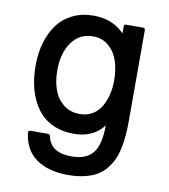

<svg xmlns="http://www.w3.org/2000/svg" viewBox="-84 -610 785 891"><g transform="rotate(10 309.0 -164.5)"><path d="M289.1 17.1Q231.9 17.1 187.7 -4.2Q143.6 -25.4 116 -63.5Q88.4 -101.6 74.2 -152.1Q60.1 -202.6 60.1 -264.2Q60.1 -322.3 74.5 -372.1Q88.9 -421.9 116.5 -459.2Q144 -496.6 187.7 -517.8Q231.4 -539.1 286.1 -539.1Q376 -539.1 431.2 -481V-514.2Q431.2 -523.9 440.9 -523.9H521Q524.9 -523.9 527.8 -521.2Q530.8 -518.6 530.8 -514.2V-91.8Q530.8 -53.2 528.6 -22.2Q526.4 8.8 519.8 41Q513.2 73.2 502.2 97.4Q491.2 121.6 473.4 143.6Q455.6 165.5 431.2 179.7Q406.7 193.8 372.3 201.9Q337.9 210 294.9 210Q204.1 210 146.7 170.2Q89.4 130.4 79.1 48.8Q78.6 44.4 81.5 41.3Q84.5 38.1 88.9 38.1H172.9Q176.3 38.1 179.2 40.3Q182.1 42.5 182.1 45.9Q190.4 84.5 218.5 103.3Q246.6 122.1 296.9 122.1Q366.2 122.1 397.5 83.3Q428.7 44.4 429.2 -46.9Q379.9 17.1 289.1 17.1ZM299.8 -443.8Q235.8 -443.8 199.5 -392.6Q163.1 -341.3 163.1 -261.2Q163.1 -210 177 -169.9Q190.9 -129.9 222.7 -104Q254.4 -78.1 300.8 -78.1Q334 -78.1 359.9 -93.5Q385.7 -108.9 400.9 -135Q416 -161.1 423.6 -192.4Q431.2 -223.6 431.2 -257.8Q431.2 -308.1 418.2 -348.9Q405.3 -389.6 374.8 -416.7Q344.2 -443.8 299.8 -443.8Z"/></g></svg>

Font: Fragment Mono SemBd
Style: Regular
Weight: 600
Designer: Wei Huang based on Nimbus Sans by URW Studio, based on Helvetica by Max Miedinger.
Foundry: Wei Huang
Version: Version 1.011